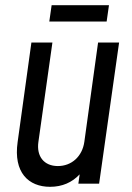

<svg xmlns="http://www.w3.org/2000/svg" viewBox="-20 -708 510 740"><path d="M400 -688H179L170 -625H391ZM358 -544 305 -161C297 -105 256 -68 203 -68C150 -68 120 -105 128 -161L182 -544H101L48 -161C31 -43 90 12 173 12C220 12 258 -5 287 -36L282 0H362L439 -544Z"/></svg>

Font: Mohave
Style: Italic
Weight: 400
Italic angle: -8°
Designer: Gumpita Rahayu
Foundry: Tokotype
Version: Version 2.002;PS 002.002;hotconv 1.0.88;makeotf.lib2.5.64775